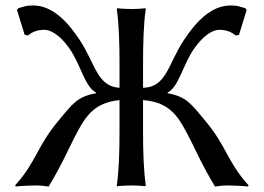

<svg xmlns="http://www.w3.org/2000/svg" viewBox="-20 -678 964 702"><path d="M249 -169C288 -245 317 -302 417 -312V-200C417 -125 415 -54 407 0L409 3C421 1 448 0 460 0C472 0 499 1 511 3L513 0C505 -57 503 -125 503 -200V-312C607 -304 635 -246 675 -169C701 -117 720 -73 766 4C788 2 788 0 813 0C836 0 873 2 886 4L889 0C809 -89 811 -140 730 -237C680 -297 662 -325 593 -337V-340C634 -360 649 -443 691 -502C725 -550 759 -569 781 -569C808 -569 824 -562 843 -548L854 -551L882 -642L877 -648C852 -655 849 -658 823 -658C749 -658 693 -593 652 -531C594 -443 589 -359 503 -357V-445C503 -520 505 -592 513 -645L511 -648C499 -646 472 -645 460 -645C448 -645 421 -646 409 -648L407 -645C415 -588 417 -520 417 -445V-357C335 -362 329 -444 272 -531C231 -593 175 -658 101 -658C75 -658 72 -655 47 -648L42 -642L70 -551L81 -548C100 -562 116 -569 143 -569C165 -569 199 -550 233 -502C275 -443 290 -360 331 -340V-337C262 -325 244 -297 194 -237C113 -140 115 -89 35 0L38 4C51 2 88 0 111 0C136 0 136 2 158 4C204 -73 223 -117 249 -169Z"/></svg>

Font: Libertinus Sans
Style: Regular
Weight: 400
Designer: Philipp H. Poll, Khaled Hosny
Foundry: Caleb Maclennan
Version: Version 7.050;RELEASE